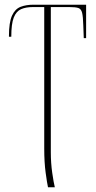

<svg xmlns="http://www.w3.org/2000/svg" viewBox="-20 -556 409 816"><path d="M184 240Q180 222 174 178Q168 134 168 75V-526H120Q90 -526 69.5 -517Q49 -508 38.5 -481.5Q28 -455 28 -400H18V-402Q18 -461 31 -489.5Q44 -518 67.5 -527Q91 -536 122 -536H346V-394H336L334 -448Q333 -485 329 -501.5Q325 -518 313 -522Q301 -526 274 -526H196V91Q196 137 202 178.5Q208 220 213 240Z"/></svg>

Font: Noto Serif Display ExtraCondensed Thin
Style: Regular
Weight: 100
Width: 2
Designer: Monotype Design Team
Foundry: Monotype Imaging Inc.
Version: Version 2.009